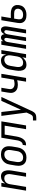

<svg xmlns="http://www.w3.org/2000/svg" viewBox="1608 -2176 783 4040"><g transform="rotate(-90 2000.0 -156.5)"><path d="M8 0 94 -520H173L159 -438Q171 -458 187 -475.5Q203 -493 223 -505Q243 -517 265.5 -522.5Q288 -528 310 -528Q336 -528 359.5 -519.5Q383 -511 399 -493Q415 -475 423.5 -452Q432 -429 434.5 -404Q437 -379 435.5 -353Q434 -327 430 -301L380 0H301L352 -312Q355 -329 356.5 -346Q358 -363 355.5 -379.5Q353 -396 346.5 -411Q340 -426 329 -437Q318 -448 302 -453Q286 -458 269 -458Q246 -458 222.5 -449.5Q199 -441 182 -423Q165 -405 155.5 -382.5Q146 -360 143 -337L87 0Z M703 8Q674 8 646.5 2Q619 -4 596.5 -19Q574 -34 559 -56.5Q544 -79 537.5 -106Q531 -133 531 -161.5Q531 -190 536 -219L556 -339Q560 -364 568 -389Q576 -414 591 -436.5Q606 -459 626 -477Q646 -495 670 -507Q694 -519 719.5 -523.5Q745 -528 770 -528Q799 -528 826.5 -522Q854 -516 876.5 -501Q899 -486 914.5 -463.5Q930 -441 936.5 -414Q943 -387 942.5 -358.5Q942 -330 938 -301L918 -181Q914 -156 905.5 -131Q897 -106 882.5 -83.5Q868 -61 848 -43Q828 -25 804 -13Q780 -1 754 3.5Q728 8 703 8ZM704 -62Q721 -62 737.5 -65.5Q754 -69 769.5 -78Q785 -87 797.5 -100Q810 -113 819 -128Q828 -143 833 -159.5Q838 -176 840 -192L860 -312Q863 -330 864 -347.5Q865 -365 862.5 -381.5Q860 -398 852.5 -413Q845 -428 832.5 -438.5Q820 -449 803.5 -453.5Q787 -458 770 -458Q753 -458 736 -454.5Q719 -451 703.5 -442Q688 -433 675.5 -420Q663 -407 654 -392Q645 -377 640.5 -360.5Q636 -344 633 -328L613 -208Q610 -190 609 -172.5Q608 -155 611 -138.5Q614 -122 621.5 -107Q629 -92 641 -81.5Q653 -71 670 -66.5Q687 -62 704 -62Z M960 0 971 -70Q982 -70 993.5 -73.5Q1005 -77 1015 -84.5Q1025 -92 1032.5 -101.5Q1040 -111 1045.5 -121.5Q1051 -132 1055 -143Q1059 -154 1062 -165Q1065 -176 1066.5 -187Q1068 -198 1070 -209L1122 -520H1466L1380 0H1301L1375 -450H1188L1154 -245Q1151 -225 1147.5 -204Q1144 -183 1138.5 -162Q1133 -141 1125.5 -120.5Q1118 -100 1106.5 -80.5Q1095 -61 1079 -44.5Q1063 -28 1043.5 -17Q1024 -6 1002.5 -3Q981 0 960 0Z M1484 215 1485 145H1538Q1550 145 1563 142Q1576 139 1586.5 130Q1597 121 1604 109Q1611 97 1617 85V84L1651 11L1581 -520H1663L1710 -107L1897 -520H1979L1687 113Q1686 116 1685 119Q1684 122 1682 124V125Q1672 145 1657.5 164.5Q1643 184 1623.5 196Q1604 208 1581.5 211.5Q1559 215 1537 215Z M2301 0 2332 -187Q2308 -181 2282.5 -177Q2257 -173 2233 -173Q2205 -173 2178.5 -179Q2152 -185 2130 -198Q2108 -211 2092.5 -232Q2077 -253 2070 -278.5Q2063 -304 2065 -332Q2067 -360 2072 -387L2094 -520H2173L2149 -376Q2146 -358 2144.5 -340.5Q2143 -323 2148 -306.5Q2153 -290 2163.5 -277.5Q2174 -265 2188 -257Q2202 -249 2219.5 -245.5Q2237 -242 2254 -242Q2276 -242 2298.5 -246Q2321 -250 2343 -257L2387 -520H2466L2380 0Z M2658 8Q2632 8 2608 0Q2584 -8 2567.5 -26Q2551 -44 2542.5 -67Q2534 -90 2531 -115.5Q2528 -141 2530 -167Q2532 -193 2536 -219L2556 -339Q2560 -362 2566.5 -385.5Q2573 -409 2585 -430.5Q2597 -452 2613.5 -471Q2630 -490 2651 -503Q2672 -516 2696 -522Q2720 -528 2743 -528Q2768 -528 2791 -521Q2814 -514 2830.5 -499Q2847 -484 2856.5 -462.5Q2866 -441 2870 -418L2887 -520H2966L2880 0H2801L2814 -83Q2803 -62 2785.5 -44.5Q2768 -27 2747.5 -15Q2727 -3 2704 2.5Q2681 8 2658 8ZM2700 -62Q2723 -62 2747 -70.5Q2771 -79 2789.5 -96.5Q2808 -114 2817.5 -137Q2827 -160 2831 -183L2851 -303Q2854 -321 2855.5 -339Q2857 -357 2854.5 -374.5Q2852 -392 2845.5 -408Q2839 -424 2827 -435.5Q2815 -447 2798 -452.5Q2781 -458 2763 -458Q2739 -458 2714.5 -448Q2690 -438 2672.5 -419Q2655 -400 2646 -376Q2637 -352 2633 -328L2613 -208Q2610 -191 2609 -173.5Q2608 -156 2610.5 -139.5Q2613 -123 2619.5 -108Q2626 -93 2638 -82Q2650 -71 2666.5 -66.5Q2683 -62 2700 -62Z M2992 0 3078 -520H3157L3150 -476Q3156 -487 3165 -497Q3174 -507 3184 -514Q3194 -521 3206.5 -524.5Q3219 -528 3231 -528Q3246 -528 3259 -522.5Q3272 -517 3281 -506.5Q3290 -496 3294.5 -482Q3299 -468 3301 -454Q3306 -468 3315.5 -481.5Q3325 -495 3336.5 -506Q3348 -517 3363 -522.5Q3378 -528 3393 -528Q3409 -528 3422.5 -522Q3436 -516 3444.5 -504.5Q3453 -493 3458 -478.5Q3463 -464 3464 -449Q3465 -434 3463.5 -418.5Q3462 -403 3460 -387L3396 0H3317L3383 -400Q3385 -410 3385 -420Q3385 -430 3381.5 -438.5Q3378 -447 3370 -452.5Q3362 -458 3352 -458Q3339 -458 3327.5 -448Q3316 -438 3310 -425.5Q3304 -413 3300.5 -400Q3297 -387 3295 -374L3233 0H3155L3221 -400Q3223 -410 3222.5 -420Q3222 -430 3218.5 -438.5Q3215 -447 3207.5 -452.5Q3200 -458 3190 -458Q3177 -458 3165.5 -448Q3154 -438 3147.5 -425.5Q3141 -413 3138 -400Q3135 -387 3133 -374L3071 0Z M3704 8Q3678 8 3653.5 4Q3629 0 3607 -10.5Q3585 -21 3568.5 -38Q3552 -55 3543 -77.5Q3534 -100 3533.5 -125.5Q3533 -151 3537 -176L3594 -520H3673L3640 -321H3736Q3761 -321 3786 -317.5Q3811 -314 3833.5 -305Q3856 -296 3873.5 -280Q3891 -264 3901.5 -243Q3912 -222 3914 -196.5Q3916 -171 3912 -146Q3908 -123 3899.5 -101Q3891 -79 3875.5 -60Q3860 -41 3839 -27.5Q3818 -14 3795.5 -6Q3773 2 3750 5Q3727 8 3704 8ZM3705 -62Q3726 -62 3747.5 -66.5Q3769 -71 3788.5 -83.5Q3808 -96 3819.5 -116Q3831 -136 3835 -157Q3838 -178 3833 -197.5Q3828 -217 3813 -229.5Q3798 -242 3777.5 -246.5Q3757 -251 3735 -251H3628L3614 -165Q3611 -144 3614 -123Q3617 -102 3630.5 -87.5Q3644 -73 3664 -67.5Q3684 -62 3705 -62Z"/></g></svg>

Font: Iosevka Algr
Style: Italic
Weight: 400
Italic angle: -9°
Monospace: yes
Designer: Belleve Invis
Foundry: Belleve Invis
Version: Version 26.0.2; ttfautohint (v1.8.3)